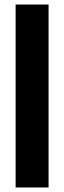

<svg xmlns="http://www.w3.org/2000/svg" viewBox="-20 -828 284 848"><path d="M49 0V-808H194.5V0Z"/></svg>

Font: Encode Sans Cnd
Style: Bold
Weight: 700
Width: 3
Designer: Multiple Designers
Foundry: Impallari Type
Version: Version 3.002; ttfautohint (v1.8.3) -l 8 -r 50 -G 200 -x 14 